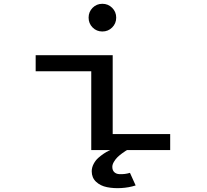

<svg xmlns="http://www.w3.org/2000/svg" viewBox="-20 -791 1090 1012"><path d="M571.2 -646.2Q550 -625 519.5 -625Q489 -625 468 -646.2Q447 -667.5 447 -698Q447 -728.5 468 -749.8Q489 -771 519.5 -771Q550 -771 571.2 -749.8Q592.5 -728.5 592.5 -698Q592.5 -667.5 571.2 -646.2ZM574 -84.5H877V0H649.5Q646.5 2 641.2 5Q636 8 622.5 18Q609 28 599 37.8Q589 47.5 580.5 61.8Q572 76 572 88.5Q572 106.5 582.2 116.2Q592.5 126 608.5 126.8Q624.5 127.5 638.2 125.8Q652 124 665 120L695 186.5Q658.5 198 618.8 200.2Q579 202.5 544 195.5Q509 188.5 486.2 167Q463.5 145.5 463.5 112Q463.5 92 473.5 73Q483.5 54 498 41.2Q512.5 28.5 527 18.8Q541.5 9 551.5 4.5L561.5 0H461V-415.5H168V-500H574Z"/></svg>

Font: League Mono Extended
Style: Regular
Weight: 400
Width: 9
Designer: Tyler Finck
Foundry: The League of Moveable Type / Tyler Finck
Version: Version 2.210